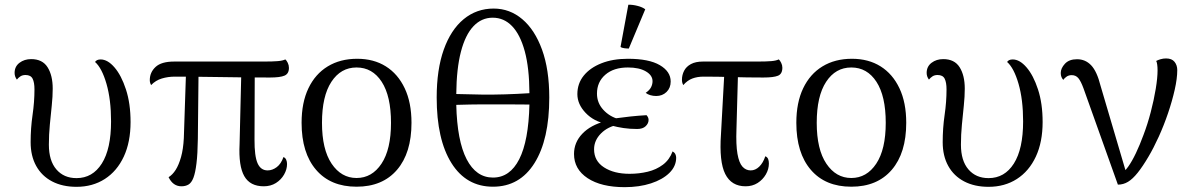

<svg xmlns="http://www.w3.org/2000/svg" viewBox="-20 -766 4980 801"><path d="M299.1 13.4Q240.5 13.4 197.3 -9.2Q154.2 -31.8 131 -73.7Q107.8 -115.5 107.8 -172.9Q107.8 -231.2 115.8 -286.2Q123.8 -341.1 123.8 -392.9Q123.8 -422.4 116 -437.7Q108.2 -453.1 86.4 -453.1Q73.7 -453.1 65 -447.3Q56.2 -441.6 50.4 -433.9Q40.9 -446.6 40.9 -461.8Q40.9 -488.5 61.3 -504Q81.6 -519.4 110.1 -519.4Q157.1 -519.4 178.5 -485.4Q199.9 -451.5 199.9 -396Q199.9 -363.5 195.9 -325.3Q191.9 -287 187.9 -245.5Q183.9 -204.1 183.9 -162.3Q183.9 -95.5 215.2 -59.2Q246.4 -22.9 299.1 -22.9Q366.2 -22.9 404.7 -83.7Q443.3 -144.4 443.3 -259.7Q443.3 -350.4 424.2 -416.4Q405.1 -482.4 376.5 -507.5Q383.1 -518 399.8 -518Q429.1 -518 457.6 -484.9Q486.2 -451.8 505.4 -393Q524.7 -334.1 524.7 -256.9Q524.7 -173.5 496.5 -112.8Q468.2 -52.1 417.3 -19.3Q366.4 13.4 299.1 13.4Z M1080.4 11.2Q1023.2 11.2 999.1 -31.2Q974.9 -73.5 979.5 -164.7L986.9 -473.6H1042.8L1041.8 -184.1Q1041.4 -114.5 1054.6 -84.8Q1067.8 -55.1 1096.5 -55.1Q1116.3 -55.1 1134.6 -68.8Q1152.8 -82.5 1162.6 -110.9Q1170.7 -107.5 1174.1 -99.3Q1177.5 -91.2 1177.5 -81.8Q1177.5 -59.5 1165.2 -37.9Q1152.9 -16.3 1131.1 -2.5Q1109.2 11.2 1080.4 11.2ZM736.9 11.2Q701.7 11.2 683.3 -26.8Q699.6 -36.7 712.8 -57.2Q725.9 -77.8 735.3 -111Q744.6 -144.3 746.9 -189.8L756.4 -475.5L808.4 -474.9L805.4 -186.5Q804.5 -123.6 799.7 -84.6Q795 -45.5 787 -24.5Q778.9 -3.5 766.4 3.9Q753.9 11.2 736.9 11.2ZM610.5 -411.1Q604.9 -420.4 604.9 -431.8Q604.9 -464.2 629 -486.7Q653.2 -509.2 706.2 -509.2H1079.5Q1118.5 -509.2 1139 -511Q1159.5 -512.7 1170.4 -518.2Q1175.6 -513.9 1180.5 -503.9Q1185.4 -493.9 1185.4 -482.8Q1185.4 -458.6 1167.2 -450.6Q1149.1 -442.6 1106 -442.6Q1055 -442.6 1002.2 -443.1Q949.4 -443.5 898 -444.5Q846.6 -445.4 798.9 -445.8Q751.2 -446.3 710.3 -446.3Q680.8 -446.3 655.1 -438.5Q629.4 -430.8 610.5 -411.1Z M1467.5 12.9Q1359.1 12.9 1298.7 -57.5Q1238.2 -127.8 1238.2 -253.7Q1238.2 -338.1 1266.7 -397.7Q1295.2 -457.4 1347.4 -489.1Q1399.5 -520.8 1470.2 -520.8Q1539.2 -520.8 1589.7 -489.1Q1640.2 -457.4 1668.4 -397.7Q1696.7 -338.1 1696.7 -253.7Q1696.7 -127.8 1636.3 -57.5Q1575.8 12.9 1467.5 12.9ZM1467.5 -23.4Q1531.8 -23.4 1571.5 -83.1Q1611.2 -142.8 1611.2 -253.7Q1611.2 -365.1 1572.4 -424.8Q1533.6 -484.5 1467.5 -484.5Q1401.8 -484.5 1362.6 -424.8Q1323.3 -365.1 1323.3 -253.7Q1323.3 -142.8 1363.5 -83.1Q1403.7 -23.4 1467.5 -23.4Z M2039.4 -730.3Q2106.5 -730.3 2158.8 -686.1Q2211.2 -641.8 2241.3 -558.9Q2271.5 -475.9 2271.5 -359Q2271.5 -184 2209.8 -85.5Q2148.1 12.9 2036.6 12.9Q1925.2 12.9 1863.5 -85.5Q1801.8 -184 1801.8 -359Q1801.8 -475.9 1831.3 -558.9Q1860.8 -641.8 1914.5 -686.1Q1968.2 -730.3 2039.4 -730.3ZM2035.5 -692.2Q1989 -692.2 1955.3 -656.7Q1921.5 -621.2 1903 -550.6Q1884.5 -479.9 1883.5 -373.8Q1942.8 -371.9 1991.3 -371.4Q2039.7 -370.9 2087.1 -372.4Q2134.5 -373.8 2188.7 -377.2Q2188.2 -482.4 2169.2 -552.3Q2150.1 -622.2 2116.1 -657.2Q2082.1 -692.2 2035.5 -692.2ZM2036.6 -25.2Q2107.4 -25.2 2146.3 -102Q2185.2 -178.8 2188.7 -329.9Q2136.1 -330.4 2090 -330.6Q2043.8 -330.8 1994.9 -330.6Q1945.9 -330.4 1883.5 -328.5Q1887.1 -178.4 1926.7 -101.8Q1966.4 -25.2 2036.6 -25.2Z M2586.3 14.8Q2488.2 14.8 2431.4 -22.7Q2374.7 -60.2 2374.7 -123.6Q2374.7 -171.7 2409.2 -207.9Q2443.7 -244.2 2505.8 -260.6L2511.8 -248.6Q2457.5 -258.9 2423.1 -295.1Q2388.7 -331.2 2388.7 -373.3Q2388.7 -417.5 2415.2 -450.4Q2441.8 -483.3 2489.1 -502Q2536.5 -520.8 2599.4 -520.8Q2687.5 -520.8 2732.7 -494.2Q2778 -467.7 2778 -425.9Q2778 -399.2 2760.7 -382.3Q2743.5 -365.5 2717.4 -365.5Q2704.5 -365.5 2692.6 -369.1Q2680.6 -372.8 2673.8 -378.7Q2689.9 -389.7 2696.1 -402Q2702.3 -414.3 2702.3 -427.3Q2702.3 -451.9 2674.4 -468.2Q2646.5 -484.5 2599.5 -484.5Q2540.2 -484.5 2505.4 -454.3Q2470.5 -424.2 2470.5 -375.4Q2470.5 -336.9 2496.7 -308.2Q2522.8 -279.4 2562.1 -268.8L2562.2 -246.7Q2516 -238.3 2487.2 -209.3Q2458.4 -180.2 2458.4 -143.2Q2458.4 -94.5 2500 -67.7Q2541.5 -40.9 2606.5 -40.9Q2646.1 -40.9 2682.1 -49.6Q2718.1 -58.2 2745.5 -78.8Q2773 -99.4 2786 -134.4Q2794 -130 2797.5 -122.9Q2800.9 -115.8 2800.9 -108.1Q2800.9 -72.3 2772.5 -44.5Q2744.2 -16.8 2695.7 -1Q2647.2 14.8 2586.3 14.8ZM2638.1 -227.9Q2607.4 -227.9 2581.2 -231.8Q2555.1 -235.8 2533.8 -241.5L2542.6 -271.7Q2576.8 -276.5 2609.7 -280Q2642.6 -283.5 2677.3 -285.5Q2685.8 -275.9 2685.8 -265.8Q2685.8 -251.3 2673.7 -239.6Q2661.6 -227.9 2638.1 -227.9ZM2603.3 -563.5Q2595.6 -563.4 2584.6 -564.8Q2573.5 -566.3 2568.8 -570.3L2601.3 -746.3Q2619.7 -746.7 2640 -741.4Q2660.2 -736.2 2671.9 -727.3Z M3090.5 11.2Q3031.4 11.2 3005.6 -40.1Q2979.8 -91.5 2987.8 -205.6L3002.5 -473.6H3059.2L3052.4 -226.8Q3050 -161.8 3056.6 -124.2Q3063.2 -86.6 3077.4 -70.8Q3091.6 -55.1 3111.8 -55.1Q3131.2 -55.1 3147.3 -70.6Q3163.5 -86.1 3172.8 -114.1Q3181.3 -110.6 3184.5 -102.7Q3187.7 -94.8 3187.7 -84.1Q3187.7 -60.2 3175 -38.3Q3162.4 -16.5 3140.7 -2.6Q3118.9 11.2 3090.5 11.2ZM2830.6 -411.1Q2825 -420.4 2825 -433.4Q2825 -453.2 2834 -470.7Q2842.9 -488.1 2862.5 -498.7Q2882.1 -509.2 2912.2 -509.2H3138Q3177 -509.2 3197.5 -511Q3218 -512.7 3228.9 -518.2Q3234.2 -513.9 3239 -503.9Q3243.9 -493.9 3243.9 -483.7Q3243.9 -457.7 3225.8 -450.2Q3207.6 -442.6 3164.5 -442.6Q3095.2 -442.6 3034.1 -444.5Q2972.9 -446.3 2915.6 -446.3Q2889.2 -446.3 2868.5 -438.5Q2847.8 -430.8 2830.6 -411.1Z M3531.5 12.9Q3423.1 12.9 3362.7 -57.5Q3302.2 -127.8 3302.2 -253.7Q3302.2 -338.1 3330.7 -397.7Q3359.2 -457.4 3411.4 -489.1Q3463.5 -520.8 3534.2 -520.8Q3603.2 -520.8 3653.7 -489.1Q3704.2 -457.4 3732.4 -397.7Q3760.7 -338.1 3760.7 -253.7Q3760.7 -127.8 3700.3 -57.5Q3639.8 12.9 3531.5 12.9ZM3531.5 -23.4Q3595.8 -23.4 3635.5 -83.1Q3675.2 -142.8 3675.2 -253.7Q3675.2 -365.1 3636.4 -424.8Q3597.6 -484.5 3531.5 -484.5Q3465.8 -484.5 3426.6 -424.8Q3387.3 -365.1 3387.3 -253.7Q3387.3 -142.8 3427.5 -83.1Q3467.7 -23.4 3531.5 -23.4Z M4104.1 13.4Q4045.5 13.4 4002.3 -9.2Q3959.2 -31.8 3936 -73.7Q3912.8 -115.5 3912.8 -172.9Q3912.8 -231.2 3920.8 -286.2Q3928.8 -341.1 3928.8 -392.9Q3928.8 -422.4 3921 -437.7Q3913.2 -453.1 3891.4 -453.1Q3878.7 -453.1 3870 -447.3Q3861.2 -441.6 3855.4 -433.9Q3845.9 -446.6 3845.9 -461.8Q3845.9 -488.5 3866.3 -504Q3886.6 -519.4 3915.1 -519.4Q3962.1 -519.4 3983.5 -485.4Q4004.9 -451.5 4004.9 -396Q4004.9 -363.5 4000.9 -325.3Q3996.9 -287 3992.9 -245.5Q3988.9 -204.1 3988.9 -162.3Q3988.9 -95.5 4020.2 -59.2Q4051.4 -22.9 4104.1 -22.9Q4171.2 -22.9 4209.7 -83.7Q4248.3 -144.4 4248.3 -259.7Q4248.3 -350.4 4229.2 -416.4Q4210.1 -482.4 4181.5 -507.5Q4188.1 -518 4204.8 -518Q4234.1 -518 4262.6 -484.9Q4291.2 -451.8 4310.4 -393Q4329.7 -334.1 4329.7 -256.9Q4329.7 -173.5 4301.5 -112.8Q4273.2 -52.1 4222.3 -19.3Q4171.4 13.4 4104.1 13.4Z M4643.7 4.3 4500.1 -397.8Q4489.2 -427.4 4478.7 -440Q4468.1 -452.5 4451.2 -452.5Q4438.8 -452.5 4430 -446.5Q4421.2 -440.5 4415.8 -432.8Q4411.4 -437.6 4408.3 -444.7Q4405.3 -451.8 4405.3 -461.5Q4405.3 -481.1 4422.7 -500Q4440.1 -518.9 4473.3 -518.9Q4508.1 -518.9 4532.1 -493.7Q4556.2 -468.5 4571.4 -408.1L4681.2 -35.9L4657 -41.7Q4671 -48.6 4686.9 -71Q4702.8 -93.3 4719 -127.4Q4735.2 -161.5 4750.4 -202.8Q4767.6 -247.9 4780.8 -298.5Q4794 -349 4801.6 -395.2Q4809.2 -441.3 4809.2 -472.5Q4809.2 -486.3 4807.7 -496.7Q4806.3 -507 4803.5 -511.7Q4811 -515.9 4821.9 -519Q4832.8 -522.2 4844.7 -522.2Q4868.8 -522.2 4880.1 -508Q4891.4 -493.8 4891.4 -473.6Q4891.4 -438.7 4880.8 -391.8Q4870.2 -344.8 4853 -294.1Q4835.8 -243.4 4814.3 -196Q4792.7 -148.5 4771.2 -112.2Q4747.2 -71.5 4726.4 -45.5Q4705.7 -19.5 4686.1 -7.6Q4666.5 4.3 4643.7 4.3Z"/></svg>

Font: Arima Thin
Style: Regular
Weight: 100
Designer: Joana Correia and Natanael Gama
Foundry: NDISCOVER
Version: Version 1.101;gftools[0.9.23]